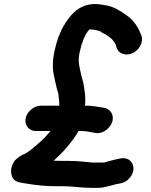

<svg xmlns="http://www.w3.org/2000/svg" viewBox="-20 -742 734 932"><path d="M154.2 -106H225.2C222.6 -103.3 220 -100.3 217.4 -97C197.6 -74.2 182 -58.3 158.8 -39L130 -15C118.9 -5.8 112.8 -3.5 102.2 4C82.2 11.4 66.5 21.5 51.4 38C34.1 61.6 29.1 89.5 38.2 114C49.4 144.1 76.1 143.4 114.1 150C154 156.9 200.6 162 250.7 162H286.7C297.3 162 307.3 162.3 316.5 163L344.1 165C362.6 166.3 379.7 169 398.3 169C408.1 169.7 417.4 170 426.1 170H448.1C456.7 170 465.1 169.7 473.3 169C487.3 167.1 500.7 162.2 514.1 160C529.1 156.4 538.7 152.3 555.1 150L565.5 148C582.8 144.7 597.6 135.8 609.7 121.5C649.4 74.9 619.1 16.3 565.6 27L555.2 29C537.6 32.1 523 36.9 505.8 41C499.3 42.4 489.9 47 483.6 47H430.6C412.8 45.5 396.5 44.4 378.6 42L347 40C335.8 39.3 323.9 39 311.2 39H275.2C264.5 39 252.9 38.7 240.4 38C262.4 17.2 285 -2.7 304.4 -27C326 -52 343.9 -76 361.2 -106H375.2C395.9 -106 415.2 -101.7 429.8 -99L441.4 -97C476.5 -89.7 511.3 -116.4 523.1 -146C537.5 -182 516 -212 488.5 -218L476.9 -220C454.3 -223.6 427.9 -229 399.7 -229H392.7C394.3 -250.3 395 -273.9 391.5 -293L388.7 -314C386.3 -339.4 380.3 -352.6 374.9 -375C368.5 -409.6 356.3 -437.1 365.6 -484C367 -490.7 368.8 -498 371 -506C373.8 -520 377.2 -531.1 382 -541C382.8 -545 384.4 -549.7 386.8 -555C394.1 -571.2 400.9 -584.3 413.6 -599H419.6C426.1 -598.3 431.4 -598 435.4 -598C439.9 -597.3 444 -596.3 447.8 -595C456.5 -595 461.4 -590.9 468.6 -589C473.2 -583.2 483.3 -579.5 491 -576C498 -571.5 517 -558.2 523.2 -552L535.2 -537C539.6 -528.4 541.9 -527.6 543.6 -519C547.9 -500 557.5 -487.3 575.5 -481C626.7 -463.1 680.6 -519 667.2 -567C656.1 -596.8 644.8 -618.7 624.2 -642C610.9 -657.3 584.9 -674.8 567.9 -686C563 -688 558.8 -690.3 555.3 -693C534.8 -706.3 508.1 -715.4 476.5 -719C402.1 -733 348.6 -702.1 312 -651C277.2 -605.5 256.3 -552.6 242.6 -484C234.1 -441.4 235 -400.8 242.9 -370C249.4 -343.3 254.2 -311.5 263.3 -287C263.2 -286.3 263.5 -283 264.3 -277C266.2 -259.3 268.3 -247.8 267.7 -229H178.7C145.4 -229 111.1 -201 104.4 -167.5C97.8 -134 120.9 -106 154.2 -106Z"/></svg>

Font: Smoothie
Style: It
Weight: 400
Foundry: Cannot Into Space Fonts
Version: Version 0.8